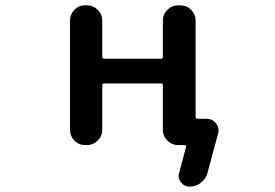

<svg xmlns="http://www.w3.org/2000/svg" viewBox="-20 -567 1040 727"><path d="M698.2 139.6Q677.7 139.6 665 123Q656.2 112.3 656.2 98.6Q656.2 93.8 658.2 87.9L684.6 -10.7Q685.5 -13.7 684.1 -15.6Q682.6 -17.6 679.7 -17.6H654.3Q630.9 -17.6 613.8 -34.7Q596.7 -51.8 596.7 -75.2V-244.1Q596.7 -251 589.8 -251H375Q367.2 -251 367.2 -244.1V-75.2Q367.2 -51.8 350.1 -34.7Q333 -17.6 309.6 -17.6H302.7Q278.3 -17.6 261.7 -34.7Q245.1 -51.8 245.1 -75.2V-489.3Q245.1 -512.7 261.7 -529.8Q278.3 -546.9 302.7 -546.9H309.6Q333 -546.9 350.1 -529.8Q367.2 -512.7 367.2 -489.3V-352.5Q367.2 -344.7 375 -344.7H589.8Q596.7 -344.7 596.7 -352.5V-489.3Q596.7 -512.7 613.8 -529.8Q630.9 -546.9 654.3 -546.9H663.1Q686.5 -546.9 703.6 -529.8Q720.7 -512.7 720.7 -489.3V-125Q720.7 -117.2 727.5 -117.2H762.7Q785.2 -117.2 797.9 -99.6Q807.6 -87.9 807.6 -74.2Q807.6 -68.4 805.7 -61.5L765.6 87.9Q759.8 110.4 740.7 125Q721.7 139.6 698.2 139.6Z"/></svg>

Font: Rounded Mgen+ 1m medium
Style: Regular
Weight: 500
Designer: [Source Han Sans]
Ryoko NISHIZUKA  (kana & ideographs); Paul D. Hunt (Latin, Greek & Cyrillic); Wenlong ZHANG  (bopomofo
Version: Version 1.059.20150602